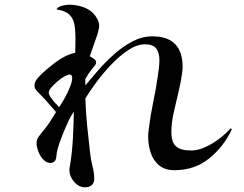

<svg xmlns="http://www.w3.org/2000/svg" viewBox="-20 -771 1040 819"><path d="M288 -439Q288 -444 285.5 -448.5Q283 -453 277 -453Q269 -453 254 -444.5Q239 -436 224 -423Q209 -410 198.5 -397.5Q188 -385 188 -376Q188 -368 196.5 -355.5Q205 -343 215.5 -331.5Q226 -320 232 -314Q242 -328 255 -351Q268 -374 278 -398.5Q288 -423 288 -439ZM969 -219Q934 -145 872 -95Q810 -45 724 -45Q684 -45 659 -65.5Q634 -86 623 -119Q612 -152 612 -187Q612 -206 615 -224Q622 -280 633.5 -335Q645 -390 653 -445Q655 -462 657.5 -479.5Q660 -497 660 -514Q660 -546 646.5 -564Q633 -582 599 -582Q564 -582 526.5 -557Q489 -532 453.5 -494.5Q418 -457 389.5 -418Q361 -379 344 -351Q346 -292 352 -232Q358 -172 365 -113Q368 -88 375 -60Q382 -32 382 -8Q382 9 371.5 18.5Q361 28 344 28Q316 28 296 4.5Q276 -19 276 -46Q276 -51 277 -56.5Q278 -62 279 -67Q288 -123 291 -180.5Q294 -238 295 -295Q286 -283 274.5 -259.5Q263 -236 252 -209Q241 -182 232.5 -157.5Q224 -133 222 -118Q221 -111 220 -101.5Q219 -92 216 -87Q209 -76 195 -76Q178 -76 164.5 -90.5Q151 -105 143.5 -125Q136 -145 136 -159Q136 -176 144 -187Q152 -198 162 -210Q179 -230 192.5 -250.5Q206 -271 219 -293Q201 -314 182.5 -335Q164 -356 144 -376Q137 -383 132 -390Q127 -397 127 -407Q127 -423 144 -441.5Q161 -460 181.5 -477Q202 -494 214 -503Q235 -519 255.5 -529.5Q276 -540 301 -546Q301 -561 301.5 -576.5Q302 -592 302 -607Q302 -640 297.5 -666Q293 -692 276 -708.5Q259 -725 221 -731Q226 -742 245 -746.5Q264 -751 274 -751Q302 -751 330 -742.5Q358 -734 378 -714Q388 -704 395.5 -689.5Q403 -675 403 -661Q403 -648 395 -623Q387 -598 377.5 -572.5Q368 -547 363 -531Q369 -528 379.5 -521Q390 -514 390 -506Q390 -497 383 -489.5Q376 -482 371 -475Q363 -465 356.5 -455Q350 -445 344 -434V-407Q369 -437 400.5 -473Q432 -509 469 -541.5Q506 -574 546.5 -595Q587 -616 630 -616Q759 -616 759 -485Q759 -479 758.5 -472.5Q758 -466 757 -460Q752 -422 741 -377Q730 -332 720.5 -288.5Q711 -245 711 -209Q711 -163 731.5 -146Q752 -129 795 -129Q825 -129 857 -144Q889 -159 917.5 -181Q946 -203 964 -224Z"/></svg>

Font: Kaisei Tokumin Medium
Style: Regular
Weight: 500
Designer: Font-Kai, 金井和夫
Foundry: KAZUO KANAI
Version: Version 5.003